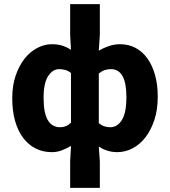

<svg xmlns="http://www.w3.org/2000/svg" viewBox="-20 -721 819 925"><path d="M318 184V57L322 -18Q302 -6 278.5 3Q255 12 230 12Q186 12 151 -6Q116 -24 91 -57.5Q66 -91 52.5 -139Q39 -187 39 -248Q39 -309 55.5 -357Q72 -405 98.5 -438.5Q125 -472 159.5 -490Q194 -508 230 -508Q260 -508 282 -500.5Q304 -493 322 -481L318 -553V-701H461V-553L456 -477Q478 -490 504.5 -499Q531 -508 558 -508Q600 -508 633.5 -490Q667 -472 690.5 -439Q714 -406 727 -359.5Q740 -313 740 -256Q740 -192 723.5 -142.5Q707 -93 680 -58.5Q653 -24 618 -6Q583 12 545 12Q496 12 456 -15L461 57V184ZM269 -108Q300 -108 322 -130V-369Q309 -380 294 -384Q279 -388 265 -388Q234 -388 212 -354.5Q190 -321 190 -250Q190 -176 210.5 -142Q231 -108 269 -108ZM511 -108Q545 -108 567 -142.5Q589 -177 589 -254Q589 -388 514 -388Q499 -388 485 -383.5Q471 -379 456 -367V-128Q470 -116 484 -112Q498 -108 511 -108Z"/></svg>

Font: Font
Style: ¶
Weight: 700
Designer: Paul D. Hunt
Foundry: Adobe Systems Incorporated
Version: Version 3.000